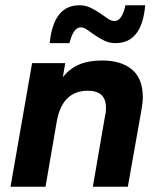

<svg xmlns="http://www.w3.org/2000/svg" viewBox="-20 -710 610 730"><path d="M333 0 380 -273Q382 -280 382.5 -287.5Q383 -295 383 -300Q383 -365 314 -365Q217 -365 196 -249L153 0H20L102 -470H228L219 -417Q245 -449 280.5 -464.5Q316 -480 369 -480Q441 -480 482 -445.5Q523 -411 523 -340Q523 -321 518 -293L466 0ZM419 -546Q396 -546 376.5 -555.5Q357 -565 341 -576Q325 -587 312 -596.5Q299 -606 287 -606Q259 -606 244 -546H169Q183 -690 282 -690Q305 -690 324.5 -680.5Q344 -671 360 -660Q376 -649 389.5 -639.5Q403 -630 415 -630Q444 -630 457 -690H532Q520 -546 419 -546Z"/></svg>

Font: Celebes
Style: Bold Italic
Weight: 700
Italic angle: -10°
Designer: Anugrah Pasau
Foundry: Lafontype
Version: Version 1.000; ttfautohint (v1.8.4)